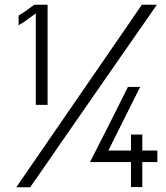

<svg xmlns="http://www.w3.org/2000/svg" viewBox="-20 -795 706 815"><path d="M584 -224V-156H648V-107H584V-1H536V-107H362Q383 -149 404.5 -190.5Q426 -232 445 -270L523 -426H575L440 -156H536V-224ZM59 -729Q74 -738 86.5 -746.5Q99 -755 112 -765Q120 -771 126 -775H182V-350H132V-738Q120 -729 103 -717Q86 -705 79 -700Q78 -699 77 -698.5Q76 -698 75 -697Q76 -698 70.5 -695Q65 -692 59 -687ZM646 -775Q540 -623 440.5 -479.5Q341 -336 241 -192Q209 -145 175.5 -97Q142 -49 108 0H49Q156 -155 257.5 -303Q359 -451 462 -600Q491 -642 521.5 -686.5Q552 -731 582 -775Z"/></svg>

Font: Fundamental  Brigade Scvhlank
Style: Regular
Weight: 100
Designer: Peter Wiegel, original typeface by Arno Drescher 1935
Foundry: Peter Wiegel
Version: Version 0.000 2012 initial release